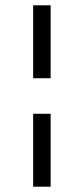

<svg xmlns="http://www.w3.org/2000/svg" viewBox="-20 -686 315 724"><path d="M171 -391V-666H105V-391ZM171 18V-257H105V18Z"/></svg>

Font: XITS
Style: Italic
Weight: 400
Italic angle: -16.33°
Designer: MicroPress Inc., with final additions and corrections provided by Coen Hoffman, Elsevier (retired)
Version: Version 1.107